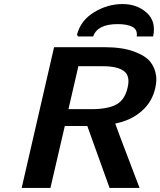

<svg xmlns="http://www.w3.org/2000/svg" viewBox="-20 -928 792 948"><path d="M366 -748Q362 -754 360 -756Q378 -827 444.5 -867.5Q511 -908 585 -908Q657 -908 704.5 -865Q752 -822 736 -748H655Q660 -781 634.5 -795Q609 -809 561 -809Q461 -809 440 -748ZM87 0 247 -695H496Q583 -695 640.5 -674Q698 -653 722 -623Q746 -593 751 -552Q754 -527 747 -495Q732 -425 679 -379Q626 -333 549 -318Q567 -267 610.5 -154Q654 -41 669 0H521L411 -306H300L229 0ZM318 -389H432Q511 -389 553.5 -411.5Q596 -434 610 -495Q624 -553 592 -577Q560 -601 488 -601H367Z"/></svg>

Font: Coval
Style: ExtraBold Italic
Weight: 800
Foundry: Context Ltd
Version: Version 001.000